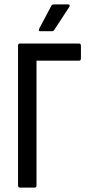

<svg xmlns="http://www.w3.org/2000/svg" viewBox="-20 -853 408 873"><path d="M71 0Q62 0 62 -10V-645Q62 -655 70 -655H339Q348 -655 348 -645V-588Q348 -577 339 -577H146V-10Q146 0 137 0ZM164 -711Q153 -711 158 -722L213 -826Q217 -833 225 -833H290Q295 -833 296.5 -829Q298 -825 294 -820L228 -719Q224 -711 216 -711Z"/></svg>

Font: Sofia Sans Condensed Medium
Style: Regular
Weight: 500
Designer: Botio Nikoltchev, Ani Petrova
Foundry: lettersoup
Version: Version 4.101; ttfautohint (v1.8.4.7-5d5b)